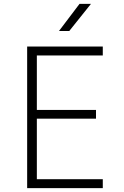

<svg xmlns="http://www.w3.org/2000/svg" viewBox="-20 -970 640 990"><path d="M120 0V-730H510V-684H170V-403H475V-358H170V-46H510V0ZM284 -810 390 -950H449L337 -810Z"/></svg>

Font: NKDuy Mono Thin
Style: Regular
Weight: 100
Monospace: yes
Designer: NKDuy
Foundry: NKDuy
Version: Version 2.251; ttfautohint (v1.8.4.7-5d5b)